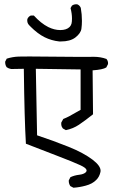

<svg xmlns="http://www.w3.org/2000/svg" viewBox="-20 -817 540 905"><path d="M454.1 -12.2Q454.1 -35.2 417.5 -63.5Q374 -96.7 302 -125.5Q230 -154.3 154.8 -179.2L148.9 -492.7L359.9 -489.7V-299.3Q314.9 -273.4 306.2 -269Q291 -261.2 278.3 -256.3L269 -239.7Q268.6 -236.3 268.6 -233.9Q268.6 -231.4 269 -227.5Q270 -219.2 276.4 -211.4L290.5 -203.6Q324.2 -210.4 352.1 -229Q380.4 -248 418.5 -278.3L416.5 -485.4Q464.8 -488.8 481 -499L488.8 -514.2Q489.3 -516.1 489.3 -518.6Q489.3 -521 488.8 -524.9Q487.3 -532.7 481.9 -539.1Q454.1 -549.3 421.4 -549.3Q418.5 -549.3 409.4 -549.1Q400.4 -548.8 361.3 -548.8Q322.3 -548.8 239 -549.8Q155.8 -550.8 118.7 -550.8Q81.5 -550.8 67.9 -550.3Q39.1 -549.3 11.7 -540.5L4.4 -526.4Q4.4 -524.9 4.4 -523.9Q4.4 -509.8 11.7 -500Q20.5 -493.7 32.7 -491.7L92.3 -492.7Q95.2 -253.9 102.1 -139.6Q180.7 -108.9 252.9 -81.3Q325.2 -53.7 358.9 -38.1Q385.3 -25.9 387.7 -16.1Q388.2 -14.6 388.2 -13.2Q388.2 -9.3 384.8 -5.4Q375 4.4 353 6.8Q331.1 9.3 312 18.1L304.2 33.2Q304.2 34.2 304.2 36.1Q304.2 38.1 304.4 41.3Q304.7 44.4 305.7 47.4Q307.6 54.2 311.5 60.1L326.2 67.9Q355.5 65.9 383.8 58.1Q415.5 49.8 433.6 31.2Q448.7 16.6 453.6 -6.8Q454.1 -9.8 454.1 -12.2ZM108.9 -727.1Q108.4 -724.1 108.4 -719.7Q108.4 -704.6 123 -692.9Q123 -692.9 123 -692.4Q157.7 -657.7 190.2 -641.6Q222.7 -625.5 259.3 -621.6Q263.2 -621.6 267.1 -621.6Q310.5 -621.6 335 -640.1Q361.3 -660.6 363.8 -682.1Q366.2 -699.7 366.2 -718.3Q366.2 -750 360.8 -779.8Q356 -791.5 344.7 -796.4Q342.3 -796.9 339.8 -796.9Q327.1 -796.9 318.8 -790L312.5 -778.8Q319.3 -752.9 319.3 -729.5Q319.3 -713.9 316.9 -705.1Q314 -695.8 308.1 -689.9Q293.5 -675.3 263.7 -675.3Q236.3 -675.3 207.5 -689.5Q172.9 -707 139.6 -743.7H125Q113.8 -738.8 108.9 -727.1Z"/></svg>

Font: Bakudai
Style: Light
Weight: 300
Version: Version 1.48